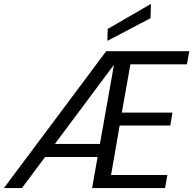

<svg xmlns="http://www.w3.org/2000/svg" viewBox="-34 -962 988 982"><path d="M-14 0 509 -700H934L922 -633H633L589 -386H848L837 -320H578L534 -67H822L810 0H437L549 -631L78 0ZM150 -159 197 -226H515L503 -159ZM515 -753 517 -814 738 -942 736 -869Z"/></svg>

Font: DM Sans 18pt
Style: Italic
Weight: 400
Italic angle: -10°
Designer: Colophon Foundry, Jonny Pinhorn
Foundry: Colophon Foundry
Version: Version 4.004;gftools[0.9.30]